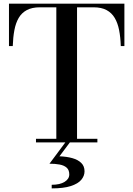

<svg xmlns="http://www.w3.org/2000/svg" viewBox="-20 -770 720 1038"><path d="M174.5 0V-19.5H284.5V-730.5H195.5Q153 -730.5 125 -715.5Q97 -700.5 81 -673Q65 -645.5 57.8 -607Q50.5 -568.5 49 -521H28.5V-750H652.5V-521H633Q631.5 -568.5 624 -607Q616.5 -645.5 600.2 -673Q584 -700.5 556.2 -715.5Q528.5 -730.5 485.5 -730.5H396.5V-19.5H506.5V0ZM259.5 248.5V229Q304 229 329.2 213.2Q354.5 197.5 354.5 173Q354.5 149 340.5 136.5Q326.5 124 302.2 119.5Q278 115 247.5 115L335 -2.5H359.5L301.5 75Q341 76.5 371.2 85Q401.5 93.5 419.2 110.8Q437 128 437 156Q437 181 419.5 202Q402 223 363 235.8Q324 248.5 259.5 248.5Z"/></svg>

Font: Bodoni Moda Medium
Style: Regular
Weight: 500
Designer: Owen Earl
Foundry: indestructible type
Version: Version 2.005